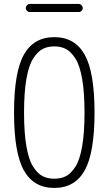

<svg xmlns="http://www.w3.org/2000/svg" viewBox="-20 -925 540 955"><path d="M127.9 -905.3H372.1Q379.9 -905.3 385.7 -898.9Q391.6 -892.6 391.6 -884.8Q391.6 -877 385.7 -871.1Q379.9 -865.2 372.1 -865.2H127.9Q120.1 -865.2 114.3 -871.1Q108.4 -877 108.4 -884.8Q108.4 -892.6 114.3 -898.9Q120.1 -905.3 127.9 -905.3ZM308.1 -681.2Q283.2 -694.3 250 -694.3Q216.8 -694.3 191.9 -681.2Q167 -668 145 -633.8Q123 -599.6 111.3 -532.2Q99.6 -464.8 99.6 -364.7Q99.6 -264.6 111.3 -197.3Q123 -129.9 145 -95.7Q167 -61.5 191.9 -48.8Q216.8 -36.1 250 -36.1Q283.2 -36.1 308.1 -48.8Q333 -61.5 355 -95.7Q377 -129.9 388.7 -197.3Q400.4 -264.6 400.4 -364.7Q400.4 -464.8 388.7 -532.2Q377 -599.6 355 -633.8Q333 -668 308.1 -681.2ZM401.4 -77.6Q352.5 9.8 250 9.8Q147.5 9.8 98.6 -77.6Q49.8 -165 49.8 -365.2Q49.8 -565.4 98.6 -652.8Q147.5 -740.2 250 -740.2Q352.5 -740.2 401.4 -652.8Q450.2 -565.4 450.2 -365.2Q450.2 -165 401.4 -77.6Z"/></svg>

Font: Rounded-L Mgen+ 1m light
Style: Regular
Weight: 200
Designer: [Source Han Sans]
Ryoko NISHIZUKA  (kana & ideographs); Paul D. Hunt (Latin, Greek & Cyrillic); Wenlong ZHANG  (bopomofo
Version: Version 1.059.20150602